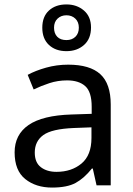

<svg xmlns="http://www.w3.org/2000/svg" viewBox="-20 -837 601 867"><path d="M288 -545Q386 -545 433 -502Q480 -459 480 -365V0H416L399 -76H395Q360 -32 321.5 -11Q283 10 215 10Q142 10 94 -28.5Q46 -67 46 -149Q46 -229 109 -272.5Q172 -316 303 -320L394 -323V-355Q394 -422 365 -448Q336 -474 283 -474Q241 -474 203 -461.5Q165 -449 132 -433L105 -499Q140 -518 188 -531.5Q236 -545 288 -545ZM314 -259Q214 -255 175.5 -227Q137 -199 137 -148Q137 -103 164.5 -82Q192 -61 235 -61Q303 -61 348 -98.5Q393 -136 393 -214V-262ZM280 -606Q231 -606 201 -634Q171 -662 171 -712Q171 -762 201 -789.5Q231 -817 280 -817Q327 -817 359 -789.5Q391 -762 391 -713Q391 -662 359.5 -634Q328 -606 280 -606ZM280 -656Q305 -656 320.5 -671Q336 -686 336 -712Q336 -738 320 -753Q304 -768 280 -768Q256 -768 240 -753Q224 -738 224 -712Q224 -686 238.5 -671Q253 -656 280 -656Z"/></svg>

Font: Noto Sans Tifinagh Hawad
Style: Regular
Weight: 400
Designer: JamraPatel
Foundry: JamraPatel LLC
Version: Version 2.006; ttfautohint (v1.8.4.7-5d5b)